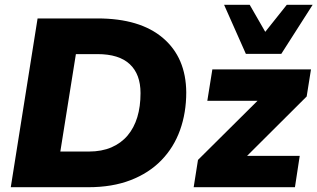

<svg xmlns="http://www.w3.org/2000/svg" viewBox="-20 -782 1326 802"><path d="M25 0 137 -705H387Q565 -705 661 -623Q757 -541 758 -396Q758 -311 732 -238.5Q706 -166 654 -112.5Q602 -59 525.5 -29.5Q449 0 349 0ZM232 -149H351Q405 -149 445.5 -166.5Q486 -184 513 -216Q540 -248 553.5 -292.5Q567 -337 567 -393Q567 -472 522 -514Q477 -556 387 -556H297ZM789 0 807 -114 1096 -401 1101 -361H846L867 -492H1279L1261 -379L966 -85L961 -131H1232L1212 0ZM1007 -557 916 -762H1023L1088 -649L1178 -762H1286L1155 -557Z"/></svg>

Font: Nunito Sans 12pt Black
Style: Italic
Weight: 900
Italic angle: -9°
Designer: Vernon Adams
Foundry: Vernon Adams
Version: Version 3.101;gftools[0.9.27]